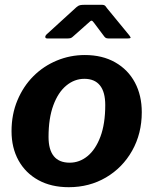

<svg xmlns="http://www.w3.org/2000/svg" viewBox="-20 -769 639 799"><path d="M266 10Q193 10 139.5 -19.5Q86 -49 57 -101.5Q28 -154 28 -223Q28 -293 52.5 -351.5Q77 -410 119 -452Q161 -494 216.5 -517Q272 -540 333 -540Q406 -540 459.5 -509.5Q513 -479 541.5 -425.5Q570 -372 570 -302Q570 -213 530 -142Q490 -71 421 -30.5Q352 10 266 10ZM270 -92Q311 -92 344.5 -119.5Q378 -147 398 -200.5Q418 -254 418 -332Q418 -386 396 -413.5Q374 -441 331 -441Q290 -441 256 -413Q222 -385 202 -331Q182 -277 182 -199Q182 -146 204 -119Q226 -92 270 -92ZM411 -621 372 -673Q365 -683 361 -683Q357 -683 347 -673L285 -618Q279 -612 274 -610.5Q269 -609 261 -609H177Q169 -609 168.5 -614.5Q168 -620 173 -625L298 -739Q306 -746 313 -747.5Q320 -749 332 -749H404Q414 -749 418.5 -744Q423 -739 426 -734L518 -622Q525 -613 523 -611Q521 -609 511 -609H431Q423 -609 419 -612Q415 -615 411 -621Z"/></svg>

Font: Libre Franklin
Style: Bold Italic
Weight: 700
Italic angle: -8°
Designer: Pablo Impallari, Rodrigo Fuenzalida, Nhung Nguyen
Foundry: Impallari Type
Version: Version 3.000